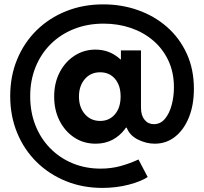

<svg xmlns="http://www.w3.org/2000/svg" viewBox="-20 -748 958 901"><path d="M460.1 133.8Q367.8 133.8 289.1 101.8Q210.4 69.9 151.6 12Q92.9 -45.9 60.4 -124.9Q27.9 -203.8 27.9 -297.3Q27.9 -390.9 60.5 -469.5Q93.1 -548.1 151.8 -605.9Q210.6 -663.7 290.4 -695.6Q370.2 -727.5 464.2 -727.5Q551 -727.5 627.8 -700.3Q704.6 -673.1 763.6 -621.5Q822.5 -569.9 856.2 -496.6Q889.9 -423.4 889.9 -331.1Q889.9 -255.5 866.6 -197.5Q843.3 -139.5 801.9 -106.6Q760.5 -73.7 706.2 -73.7Q666.4 -73.7 627.4 -93Q588.4 -112.4 574.6 -149H533.9L549 -196.3V-422.9L532.2 -469H547.4V-511.4H641.6V-242.4Q641.6 -206.3 658.5 -185.8Q675.4 -165.3 702 -165.3Q733 -165.3 754 -190.4Q775 -215.6 785.6 -255.3Q796.2 -294.9 796.2 -338.3Q796.2 -408.1 770.3 -463.4Q744.5 -518.7 699 -557.6Q653.6 -596.4 593.9 -616.8Q534.3 -637.1 466.4 -637.1Q391 -637.1 328 -612.2Q265 -587.4 218.7 -541.8Q172.4 -496.2 147.1 -433.8Q121.7 -371.4 121.7 -296.2Q121.7 -221.3 146.6 -159Q171.5 -96.8 216.4 -51.4Q261.4 -6 321.6 18.7Q381.9 43.3 452.3 43.3Q500.9 43.3 544.4 31.6Q587.8 19.8 629.8 0.4L673.1 82.8Q641 103.8 583.4 118.8Q525.8 133.8 460.1 133.8ZM428.8 -73.7Q372.3 -73.7 328.4 -102.8Q284.5 -131.8 259.4 -181.7Q234.2 -231.5 234.2 -294.2Q234.2 -359.7 260.5 -409.5Q286.8 -459.4 330.8 -487.3Q374.7 -515.2 427.6 -515.2Q482.1 -515.2 524.2 -486.1Q566.3 -457 590.2 -407.4Q614.1 -357.7 614.1 -296.2Q614.1 -253.6 602 -213.7Q589.8 -173.8 566.2 -142.2Q542.6 -110.6 508 -92.1Q473.4 -73.7 428.8 -73.7ZM450.2 -180.5Q492.7 -180.5 519.3 -211.6Q546 -242.6 546 -295.3Q546 -347.3 519.7 -378Q493.4 -408.8 449.9 -408.8Q405.2 -408.8 377.8 -376.6Q350.5 -344.4 350.5 -294.8Q350.5 -244.8 378.1 -212.7Q405.7 -180.5 450.2 -180.5Z"/></svg>

Font: Reddit Sans
Style: Regular
Weight: 400
Designer: Stephen Hutchings
Foundry: Reddit
Version: Version 1.014